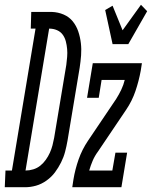

<svg xmlns="http://www.w3.org/2000/svg" viewBox="-80 -785 637 805"><path d="M-60 0 -57 -70H-30L69 -665H49L51 -735H137Q164 -734 187 -724Q210 -714 225 -695.5Q240 -677 248 -653.5Q256 -630 259 -604.5Q262 -579 260 -553Q258 -527 254 -501L203 -195Q199 -172 193 -149Q187 -126 176 -104Q165 -82 150.5 -62.5Q136 -43 115 -28Q94 -13 71 -6.5Q48 0 25 0ZM27 -70Q43 -70 59.5 -75Q76 -80 89 -90.5Q102 -101 112 -115Q122 -129 129 -144.5Q136 -160 140 -175.5Q144 -191 147 -207L198 -513Q200 -529 201.5 -546Q203 -563 201.5 -579.5Q200 -596 196 -611.5Q192 -627 183 -639.5Q174 -652 159 -658.5Q144 -665 127 -665H126ZM392 -600 361 -743 392 -761 434 -658 511 -765 537 -738 458 -600ZM223 0 228 -33Q235 -75 249.5 -116.5Q264 -158 289 -195L407 -370Q419 -389 428.5 -409Q438 -429 443 -450H346L334 -375H285L309 -520H515L510 -488Q502 -445 488 -403.5Q474 -362 449 -325L331 -150Q317 -131 308.5 -111Q300 -91 294 -70H391L404 -145H453L429 0Z"/></svg>

Font: Iosevka Curly Slab
Style: Italic
Weight: 400
Italic angle: -9°
Monospace: yes
Designer: Belleve Invis
Foundry: Belleve Invis
Version: Version 22.1.2; ttfautohint (v1.8.4)